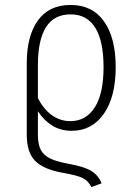

<svg xmlns="http://www.w3.org/2000/svg" viewBox="-20 -552 551 775"><path d="M390 188 349 203Q336 178 314.5 167Q293 156 236 146Q156 132 122 97.5Q88 63 88 -8V-296Q88 -407 133 -469.5Q178 -532 265 -532Q353 -532 400 -465.5Q447 -399 447 -281Q447 -161 399 -92.5Q351 -24 269 -24Q225 -24 191 -45Q157 -66 133 -103V-7Q133 31 145 53.5Q157 76 184 88.5Q211 101 261 110Q322 121 350 139Q378 157 390 188ZM133 -290V-156Q156 -111 189.5 -87Q223 -63 264 -63Q327 -63 362.5 -118.5Q398 -174 398 -281Q398 -386 364.5 -440Q331 -494 265 -494Q198 -494 165.5 -442Q133 -390 133 -290Z"/></svg>

Font: Fira Sans Condensed ExtraLight
Style: Regular
Weight: 275
Width: 3
Designer: Carrois Corporate & Edenspiekermann AG
Foundry: Carrois Corporate GbR & Edenspiekermann AG
Version: Version 4.203